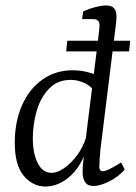

<svg xmlns="http://www.w3.org/2000/svg" viewBox="-20 -673 496 702"><path d="M146 9Q100 9 67 -30Q34 -69 34 -151Q34 -228 60.5 -288Q87 -348 135 -382Q183 -416 245 -416Q275 -416 301.5 -409Q328 -402 351 -390L336 -324Q317 -356 291 -368.5Q265 -381 239 -381Q190 -381 159 -348.5Q128 -316 114 -267Q100 -218 100 -167Q100 -112 118 -76.5Q136 -41 169 -41Q189 -41 213.5 -57.5Q238 -74 260.5 -103.5Q283 -133 295 -171L306 -164Q287 -77 242 -34Q197 9 146 9ZM322 7Q300 7 291 -7.5Q282 -22 282 -43Q282 -58 283.5 -74Q285 -90 288 -121L338 -523Q340 -541 342 -557.5Q344 -574 344 -582Q344 -593 337.5 -598Q331 -603 322 -603H280L284 -631Q308 -642 330.5 -647.5Q353 -653 368 -653Q388 -653 397 -643Q406 -633 406 -612Q406 -604 404.5 -591Q403 -578 401 -561L347 -125Q346 -110 344.5 -92.5Q343 -75 343 -65Q343 -47 355 -47Q365 -47 381 -55Q397 -63 423 -79L436 -53Q411 -25 378 -9Q345 7 322 7ZM222 -485 226 -524H456L452 -485Z"/></svg>

Font: Yrsa Light
Style: Italic
Weight: 300
Italic angle: -7.10001°
Designer: Anna Giedrys (Yrsa+Rasa design), David Brezina (Yrsa art-direction, Rasa art-direction, design)
Foundry: Rosetta Type Foundry
Version: Version 2.004